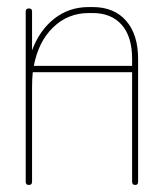

<svg xmlns="http://www.w3.org/2000/svg" viewBox="-20 -525 457 545"><path d="M71 -9Q71 0 62 0Q53 0 53 -9V-493Q53 -501 62 -501Q71 -501 71 -493V-382Q92 -439 134 -472Q176 -505 232 -505H243Q304 -505 338 -466Q372 -427 372 -358V-9Q372 0 364 0Q355 0 355 -9V-320H73Q71 -300 71 -278ZM232 -488Q173 -488 131 -447.5Q89 -407 76 -338H355V-358Q355 -421 325.5 -454.5Q296 -488 243 -488Z"/></svg>

Font: Libertine Sup Thin
Style: Regular
Weight: 100
Designer: Bastien Sozeau
Foundry: NBR — Bastien Sozeau
Version: Version 2.003; ttfautohint (v1.8.4.7-5d5b);gftools[0.9.33]